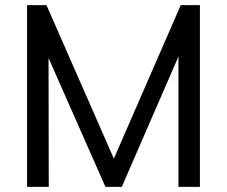

<svg xmlns="http://www.w3.org/2000/svg" viewBox="-20 -732 889 752"><path d="M86 0V-712H162L446 -65H406L688 -712H763V0H679V-586L710 -582L457 0H393L136 -582L170 -586L171 0Z"/></svg>

Font: Muli Medium
Style: Regular
Weight: 500
Designer: Vernon Adams
Foundry: Vernon Adams
Version: Version 2.100; ttfautohint (v1.8.1.43-b0c9)